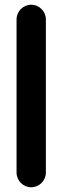

<svg xmlns="http://www.w3.org/2000/svg" viewBox="-20 -731 264 812"><path d="M174 -1V-649C174 -683 146 -711 112 -711C78 -711 50 -683 50 -649V-1C50 33 78 61 112 61C146 61 174 33 174 -1Z"/></svg>

Font: Electronic
Style: Thk
Weight: 900
Version: Version 1.011